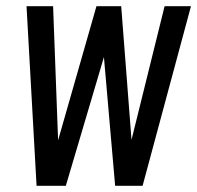

<svg xmlns="http://www.w3.org/2000/svg" viewBox="-20 -598 635 618"><path d="M97.7 0 65.4 -578.1H150.9L167 -146.5L290.5 -578.1H370.1L403.3 -147.9L509.8 -578.1H594.7L439 0H350.6L314.5 -414.1L191.9 0Z"/></svg>

Font: Oswald
Style: Regular
Weight: 400
Designer: Vernon Adams
Foundry: Vernon Adams
Version: 3.0; ttfautohint (v0.94.23-7a4d-dirty) -l 8 -r 50 -G 200 -x 